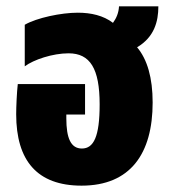

<svg xmlns="http://www.w3.org/2000/svg" viewBox="-20 -571 541 605"><path d="M237 14C391 14 461 -87 461 -248C461 -326 444 -384 412 -422C466 -454 479 -503 479 -551H355C354 -531 347 -514 336 -499C306 -522 267 -531 225 -531C173 -531 96 -515 58 -493V-362C86 -383 146 -403 196 -403C264 -403 294 -355 294 -242C294 -140 275 -103 238 -103C203 -103 189 -136 189 -198V-210H248V-306H36C33 -280 31 -234 31 -211C31 -65 97 14 237 14Z"/></svg>

Font: Noto Sans Thai UI ExtCond Blk
Style: Regular
Weight: 900
Width: 2
Designer: Monotype Design Team
Foundry: Monotype Imaging Inc.
Version: Version 2.000